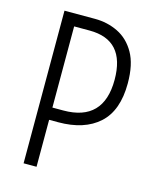

<svg xmlns="http://www.w3.org/2000/svg" viewBox="-102 -731 650 802"><g transform="rotate(15 222.5 -330.0)"><path d="M77 0V-660H209Q263 -660 309 -637.5Q355 -615 383 -566Q411 -517 411 -435Q411 -317 348 -260Q285 -203 172 -203H133V0ZM200 -607H133V-256H180Q354 -256 354 -435Q354 -607 200 -607Z"/></g></svg>

Font: Bricolage Grotesque 12pt Condensed ExtraLight
Style: Regular
Weight: 200
Width: 3
Designer: Mathieu Triay
Foundry: Atelier Triay
Version: Version 1.001; ttfautohint (v1.8.4.7-5d5b);gftools[0.9.33.de